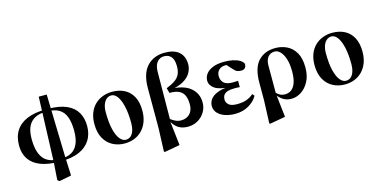

<svg xmlns="http://www.w3.org/2000/svg" viewBox="-94 -1344 4139 2091"><g transform="rotate(-15 1976.0 -298.5)"><path d="M342 212 356 9 382 -718H472L491 1L500 202L363 229ZM414 24Q291 24 207 -8.5Q123 -41 80 -104Q37 -167 37 -258Q37 -358 81 -426Q125 -494 210 -529Q295 -564 419 -564L407 -539Q304 -539 246 -479.5Q188 -420 188 -292Q188 -148 243 -75.5Q298 -3 425 -3ZM437 24 449 -3Q516 -3 563 -30.5Q610 -58 634.5 -114.5Q659 -171 659 -258Q659 -354 636 -416Q613 -478 562.5 -508.5Q512 -539 431 -539L443 -564Q572 -564 652.5 -528.5Q733 -493 771 -428Q809 -363 809 -274Q809 -183 767 -116Q725 -49 642.5 -12.5Q560 24 437 24Z M1157 17Q1083 17 1022 -15.5Q961 -48 925.5 -112.5Q890 -177 890 -273Q890 -344 911.5 -398Q933 -452 971 -488.5Q1009 -525 1059 -544Q1109 -563 1167 -563Q1246 -563 1306 -531.5Q1366 -500 1399.5 -437Q1433 -374 1433 -280Q1433 -208 1411.5 -152.5Q1390 -97 1352 -59Q1314 -21 1264 -2Q1214 17 1157 17ZM1178 -19Q1212 -19 1234.5 -39Q1257 -59 1269 -95.5Q1281 -132 1281 -179Q1281 -291 1263 -368.5Q1245 -446 1215 -486.5Q1185 -527 1148 -527Q1117 -527 1093 -507Q1069 -487 1056 -450.5Q1043 -414 1043 -366Q1043 -248 1062 -171Q1081 -94 1112 -56.5Q1143 -19 1178 -19Z M1544 213 1554 -50V-500Q1554 -664 1629.5 -745Q1705 -826 1830 -826Q1937 -826 1991.5 -776.5Q2046 -727 2046 -638Q2046 -588 2019.5 -542Q1993 -496 1935 -462.5Q1877 -429 1780 -416V-429Q1935 -427 2012.5 -363Q2090 -299 2090 -196Q2090 -136 2060 -87Q2030 -38 1980 -9.5Q1930 19 1869 19Q1805 19 1760.5 -9.5Q1716 -38 1683 -105H1680L1691 -119Q1719 -97 1749.5 -82Q1780 -67 1814 -67Q1875 -67 1912.5 -105Q1950 -143 1950 -211Q1950 -271 1932.5 -311Q1915 -351 1875 -370.5Q1835 -390 1768 -389L1752 -446Q1817 -472 1854 -499Q1891 -526 1906.5 -562Q1922 -598 1922 -648Q1922 -723 1892.5 -756.5Q1863 -790 1814 -790Q1766 -790 1735.5 -754.5Q1705 -719 1703 -646L1699 -103L1695 -92L1727 188L1554 219Z M2403 17Q2340 17 2288.5 -0.5Q2237 -18 2206.5 -51.5Q2176 -85 2176 -133Q2176 -170 2199 -204Q2222 -238 2276.5 -261Q2331 -284 2425 -289V-280Q2304 -285 2251.5 -321.5Q2199 -358 2199 -412Q2199 -452 2224.5 -486.5Q2250 -521 2302 -542Q2354 -563 2433 -563Q2481 -563 2525 -554Q2569 -545 2600.5 -527Q2632 -509 2644 -483Q2645 -454 2630.5 -437.5Q2616 -421 2587 -421Q2563 -421 2542.5 -428.5Q2522 -436 2492 -471L2426 -545L2490 -547L2519 -518Q2491 -520 2471 -521Q2451 -522 2434 -522Q2389 -522 2361 -496.5Q2333 -471 2333 -426Q2333 -380 2362.5 -350.5Q2392 -321 2460 -321Q2476 -321 2490.5 -321.5Q2505 -322 2524 -323V-252Q2499 -254 2486 -254Q2473 -254 2463 -254Q2411 -254 2381.5 -242.5Q2352 -231 2340 -211Q2328 -191 2328 -163Q2328 -129 2356 -104.5Q2384 -80 2447 -80Q2512 -80 2555 -95.5Q2598 -111 2635 -143L2655 -120Q2623 -61 2556 -22Q2489 17 2403 17Z M2732 213 2742 -45V-242Q2742 -410 2814 -486.5Q2886 -563 3007 -563Q3076 -563 3136 -534Q3196 -505 3233 -441.5Q3270 -378 3270 -273Q3270 -182 3235.5 -117Q3201 -52 3147.5 -17.5Q3094 17 3037 17Q2982 17 2941 -10Q2900 -37 2874 -78H2869L2886 -91Q2903 -72 2927 -60Q2951 -48 2980 -48Q3020 -48 3051 -69.5Q3082 -91 3100.5 -140Q3119 -189 3119 -271Q3119 -356 3100 -413Q3081 -470 3052 -499Q3023 -528 2991 -528Q2942 -528 2914.5 -494.5Q2887 -461 2886 -402V-83L2887 -69L2916 188L2741 219Z M3639 17Q3565 17 3504 -15.5Q3443 -48 3407.5 -112.5Q3372 -177 3372 -273Q3372 -344 3393.5 -398Q3415 -452 3453 -488.5Q3491 -525 3541 -544Q3591 -563 3649 -563Q3728 -563 3788 -531.5Q3848 -500 3881.5 -437Q3915 -374 3915 -280Q3915 -208 3893.5 -152.5Q3872 -97 3834 -59Q3796 -21 3746 -2Q3696 17 3639 17ZM3660 -19Q3694 -19 3716.5 -39Q3739 -59 3751 -95.5Q3763 -132 3763 -179Q3763 -291 3745 -368.5Q3727 -446 3697 -486.5Q3667 -527 3630 -527Q3599 -527 3575 -507Q3551 -487 3538 -450.5Q3525 -414 3525 -366Q3525 -248 3544 -171Q3563 -94 3594 -56.5Q3625 -19 3660 -19Z"/></g></svg>

Font: Noto Serif JP Black
Style: Regular
Weight: 900
Designer: Ryoko NISHIZUKA 西塚涼子 (kana & ideographs); Frank Grießhammer (Latin, Greek & Cyrillic); Wenlong ZHANG 张文龙 (bopomofo); San
Foundry: Adobe
Version: Version 2.003-H1;hotconv 1.1.1;makeotfexe 2.6.0